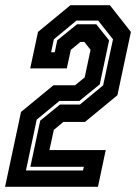

<svg xmlns="http://www.w3.org/2000/svg" viewBox="-64 -720 525 740"><path d="M-44.5 0 17 -288.5 142 -391.5H225.5L262.5 -422L285 -528L261 -558.5H246L209 -528L193.5 -456.5H52.5L82.5 -597L207.5 -700H359.5L440.5 -597L388.5 -353L263.5 -250H180L143.5 -219.5L126.5 -141.5H343.5L313.5 0ZM36 -63H256L259 -77H53L91 -255L167 -317H244L333.5 -391L371.5 -568.5L314.5 -640.5H230.5L143.5 -568.5L133 -518.5H147L156.5 -564.5L233 -626.5H307L356.5 -564.5L320.5 -395L242 -331H165L77.5 -259Z"/></svg>

Font: Tourney Condensed Regular
Style: Bold Italic
Weight: 700
Width: 3
Italic angle: -12°
Designer: Tyler Finck
Foundry: Etcetera Type Co
Version: Version 1.010; ttfautohint (v1.8.3)